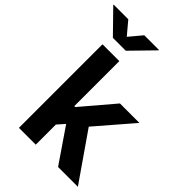

<svg xmlns="http://www.w3.org/2000/svg" viewBox="-332 -1065 1182 1182"><g transform="rotate(45 259.0 -474.5)"><path d="M62.5 0V-727.5H209V-335.9H217.3L396 -545.9H565.4L361.3 -309.1L575.7 0H403.3L251 -222.7L209 -175.3V0ZM65.9 -948.7 135.7 -865.7 205.1 -948.7H333V-945.3L191.9 -800.8H79.6L-61.5 -945.3V-948.7Z"/></g></svg>

Font: Inter
Style: Bold
Weight: 700
Designer: Rasmus Andersson
Foundry: rsms
Version: Version 4.001;git-9221beed3